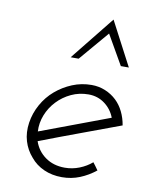

<svg xmlns="http://www.w3.org/2000/svg" viewBox="-78 -716 596 780"><g transform="rotate(10 220.5 -326.5)"><path d="M438 -243Q355 -212 273.5 -182Q192 -152 109 -120Q122 -81 155.5 -57Q189 -33 236 -33Q267 -33 296 -44.5Q325 -56 347 -75Q353 -68 358 -60.5Q363 -53 369 -45Q339 -21 304.5 -7Q270 7 231 7Q190 7 156.5 -8Q123 -23 101 -50Q77 -77 66.5 -112Q56 -147 62 -188Q68 -228 88 -264Q108 -300 138.5 -326Q169 -352 206.5 -367.5Q244 -383 286 -383Q316 -383 342.5 -372Q369 -361 389 -342Q408 -324 420.5 -298.5Q433 -273 438 -243ZM280 -343Q242 -343 209 -327.5Q176 -312 151.5 -286Q127 -260 114 -227Q101 -194 103 -159Q175 -186 246 -212.5Q317 -239 389 -266Q376 -300 347 -321.5Q318 -343 280 -343ZM327 -660Q351 -615 374.5 -569.5Q398 -524 422 -479H389Q370 -512 354 -540Q338 -568 319 -601Q293 -571 267 -540Q241 -509 215 -479H182Q218 -524 254.5 -569.5Q291 -615 327 -660Z"/></g></svg>

Font: Josefin Slab
Style: Italic
Weight: 400
Italic angle: -12°
Designer: Santiago Orozco
Foundry: Typemade
Version: Version 2.000